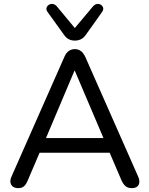

<svg xmlns="http://www.w3.org/2000/svg" viewBox="-20 -966 773 993"><path d="M75 7Q57 7 46.5 -1Q36 -9 34 -23Q32 -37 40 -54L313 -672Q322 -693 336 -702.5Q350 -712 367 -712Q384 -712 397.5 -702.5Q411 -693 421 -672L694 -54Q702 -37 700.5 -22.5Q699 -8 689 -0.5Q679 7 661 7Q641 7 629 -3.5Q617 -14 608 -34L537 -200L580 -176H152L195 -200L124 -34Q115 -12 104 -2.5Q93 7 75 7ZM365 -600 209 -231 185 -252H547L524 -231L367 -600ZM367 -756Q350 -756 336 -763Q322 -770 311 -786L226 -904Q218 -915 220.5 -925Q223 -935 232.5 -941Q242 -947 253 -945.5Q264 -944 274 -933L367 -821L461 -933Q471 -944 482 -945.5Q493 -947 502 -941Q511 -935 513.5 -925.5Q516 -916 508 -904L424 -786Q413 -770 398.5 -763Q384 -756 367 -756Z"/></svg>

Font: Nunito ExtraLight Medium
Style: Regular
Weight: 500
Version: Version 3.602